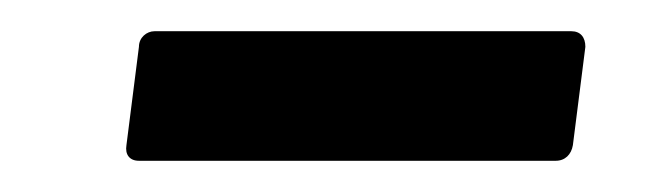

<svg xmlns="http://www.w3.org/2000/svg" viewBox="-20 -367 420 123"><path d="M69 -264H336C342 -264 346 -268 347 -274L355 -337C355 -343 352 -347 346 -347H79C74 -347 69 -343 69 -337L61 -274C60 -268 63 -264 69 -264Z"/></svg>

Font: Barlow Semi Condensed Medium
Style: Italic
Weight: 500
Width: 4
Italic angle: -7°
Designer: Jeremy Tribby
Foundry: Tribby Type
Version: Version 1.422;hotconv 1.0.109;makeotfexe 2.5.65596